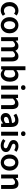

<svg xmlns="http://www.w3.org/2000/svg" viewBox="2386 -3134 760 5573"><g transform="rotate(90 2766.5 -348.0)"><path d="M280 12Q212 12 158 -18.5Q104 -49 72.5 -106.5Q41 -164 41 -245Q41 -327 75 -384.5Q109 -442 165.5 -472.5Q222 -503 287 -503Q334 -503 369.5 -487.5Q405 -472 431 -448L376 -376Q360 -391 339.5 -400Q319 -409 293 -409Q254 -409 224 -388.5Q194 -368 176.5 -331.5Q159 -295 159 -245Q159 -196 176 -159.5Q193 -123 222.5 -102.5Q252 -82 291 -82Q320 -82 345.5 -93Q371 -104 391 -121L438 -50Q407 -22 366.5 -5Q326 12 280 12Z M712 12Q651 12 598 -18.5Q545 -49 512 -106.5Q479 -164 479 -245Q479 -327 512 -384.5Q545 -442 598 -472.5Q651 -503 712 -503Q774 -503 827 -472.5Q880 -442 913 -384.5Q946 -327 946 -245Q946 -164 913 -106.5Q880 -49 827 -18.5Q774 12 712 12ZM712 -82Q748 -82 774 -102Q800 -122 814 -159Q828 -196 828 -245Q828 -294 814 -331Q800 -368 774 -388.5Q748 -409 712 -409Q676 -409 650.5 -388.5Q625 -368 611 -331Q597 -294 597 -245Q597 -196 611 -159Q625 -122 650.5 -102Q676 -82 712 -82Z M1060 0V-491H1155L1163 -424H1167Q1198 -457 1234.5 -480Q1271 -503 1317 -503Q1372 -503 1404 -480Q1436 -457 1453 -415Q1488 -453 1526 -478Q1564 -503 1611 -503Q1689 -503 1726 -452Q1763 -401 1763 -308V0H1647V-293Q1647 -354 1629 -379Q1611 -404 1572 -404Q1548 -404 1523 -389Q1498 -374 1469 -343V0H1354V-293Q1354 -354 1335.5 -379Q1317 -404 1278 -404Q1232 -404 1175 -343V0Z M2141 12Q2108 12 2073.5 -4.5Q2039 -21 2007 -52H2004L1994 0H1903V-706H2018V-524L2015 -442Q2046 -469 2082.5 -486Q2119 -503 2157 -503Q2218 -503 2261.5 -472Q2305 -441 2328 -385.5Q2351 -330 2351 -254Q2351 -170 2321 -110.5Q2291 -51 2243.5 -19.5Q2196 12 2141 12ZM2117 -83Q2150 -83 2176 -102Q2202 -121 2217 -158.5Q2232 -196 2232 -252Q2232 -301 2221 -336Q2210 -371 2186.5 -389.5Q2163 -408 2126 -408Q2099 -408 2073 -394.5Q2047 -381 2018 -353V-124Q2044 -102 2070 -92.5Q2096 -83 2117 -83Z M2466 0V-491H2581V0ZM2523 -577Q2493 -577 2473.5 -595Q2454 -613 2454 -643Q2454 -673 2473.5 -690.5Q2493 -708 2523 -708Q2554 -708 2573 -690.5Q2592 -673 2592 -643Q2592 -613 2573 -595Q2554 -577 2523 -577Z M2728 0V-491H2823L2831 -425H2835Q2868 -457 2907 -480Q2946 -503 2996 -503Q3075 -503 3111 -452Q3147 -401 3147 -308V0H3032V-293Q3032 -354 3014 -379Q2996 -404 2955 -404Q2923 -404 2898.5 -388.5Q2874 -373 2843 -343V0Z M3407 12Q3364 12 3331 -6Q3298 -24 3279.5 -56.5Q3261 -89 3261 -132Q3261 -215 3330.5 -257.5Q3400 -300 3551 -316Q3550 -341 3541.5 -362Q3533 -383 3513.5 -395.5Q3494 -408 3461 -408Q3425 -408 3390.5 -395Q3356 -382 3323 -362L3281 -440Q3308 -457 3340 -471.5Q3372 -486 3408 -494.5Q3444 -503 3483 -503Q3544 -503 3584.5 -478.5Q3625 -454 3645.5 -406.5Q3666 -359 3666 -290V0H3571L3563 -54H3559Q3525 -26 3488 -7Q3451 12 3407 12ZM3443 -82Q3473 -82 3498.5 -94.5Q3524 -107 3551 -132V-236Q3484 -228 3445 -215Q3406 -202 3389.5 -183.5Q3373 -165 3373 -140Q3373 -109 3393 -95.5Q3413 -82 3443 -82Z M3804 0V-491H3919V0ZM3861 -577Q3831 -577 3811.5 -595Q3792 -613 3792 -643Q3792 -673 3811.5 -690.5Q3831 -708 3861 -708Q3892 -708 3911 -690.5Q3930 -673 3930 -643Q3930 -613 3911 -595Q3892 -577 3861 -577Z M4203 12Q4152 12 4102.5 -7Q4053 -26 4017 -60L4068 -126Q4101 -99 4135 -87Q4169 -75 4207 -75Q4247 -75 4266 -92Q4285 -109 4285 -134Q4285 -154 4270.5 -168Q4256 -182 4233 -192Q4210 -202 4182 -212Q4146 -225 4115 -243.5Q4084 -262 4064.5 -289.5Q4045 -317 4045 -356Q4045 -421 4093 -462Q4141 -503 4223 -503Q4273 -503 4315 -486.5Q4357 -470 4387 -444L4336 -379Q4310 -398 4283 -407Q4256 -416 4226 -416Q4189 -416 4171 -400Q4153 -384 4153 -362Q4153 -344 4164.5 -331.5Q4176 -319 4198 -309.5Q4220 -300 4251 -290Q4289 -277 4322 -258.5Q4355 -240 4374.5 -211.5Q4394 -183 4394 -140Q4394 -98 4372 -63.5Q4350 -29 4307.5 -8.5Q4265 12 4203 12Z M4698 12Q4637 12 4584 -18.5Q4531 -49 4498 -106.5Q4465 -164 4465 -245Q4465 -327 4498 -384.5Q4531 -442 4584 -472.5Q4637 -503 4698 -503Q4760 -503 4813 -472.5Q4866 -442 4899 -384.5Q4932 -327 4932 -245Q4932 -164 4899 -106.5Q4866 -49 4813 -18.5Q4760 12 4698 12ZM4698 -82Q4734 -82 4760 -102Q4786 -122 4800 -159Q4814 -196 4814 -245Q4814 -294 4800 -331Q4786 -368 4760 -388.5Q4734 -409 4698 -409Q4662 -409 4636.5 -388.5Q4611 -368 4597 -331Q4583 -294 4583 -245Q4583 -196 4597 -159Q4611 -122 4636.5 -102Q4662 -82 4698 -82Z M5046 0V-491H5141L5149 -425H5153Q5186 -457 5225 -480Q5264 -503 5314 -503Q5393 -503 5429 -452Q5465 -401 5465 -308V0H5350V-293Q5350 -354 5332 -379Q5314 -404 5273 -404Q5241 -404 5216.5 -388.5Q5192 -373 5161 -343V0Z"/></g></svg>

Font: Source Sans 3 ExtraLight SemiBold
Style: Regular
Weight: 600
Version: Version 3.052;hotconv 1.1.0;makeotfexe 2.6.0